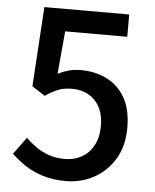

<svg xmlns="http://www.w3.org/2000/svg" viewBox="-53 -782 677 841"><g transform="rotate(5 285.0 -361.5)"><path d="M268 14Q211 14 166 0Q121 -14 87 -37Q53 -60 27 -85L82 -160Q103 -139 128 -121.5Q153 -104 184.5 -93Q216 -82 255 -82Q296 -82 329 -100.5Q362 -119 381 -154.5Q400 -190 400 -239Q400 -311 361.5 -351Q323 -391 260 -391Q225 -391 200 -381Q175 -371 143 -350L86 -387L108 -737H481V-639H208L191 -451Q215 -463 239 -469.5Q263 -476 292 -476Q354 -476 405 -451Q456 -426 486 -374.5Q516 -323 516 -242Q516 -161 481 -103.5Q446 -46 389.5 -16Q333 14 268 14Z"/></g></svg>

Font: Noto Sans KR Medium
Style: Regular
Weight: 500
Designer: Ryoko NISHIZUKA  (kana, bopomofo & ideographs); Paul D. Hunt (Latin, Greek & Cyrillic); Sandoll Communications , Soo-you
Foundry: Adobe
Version: Version 2.004-H2;hotconv 1.0.118;makeotfexe 2.5.65603